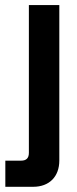

<svg xmlns="http://www.w3.org/2000/svg" viewBox="-62 -518 296 738"><path d="M65.5 200C127.5 200 166 161 166 99V-498.5H49V69.5C49 89.5 39.5 99.5 19 99.5H-41.5V200Z"/></svg>

Font: MCL Standard Medium
Style: Regular
Weight: 500
Designer: Květoslav Bartoš
Foundry: Florian Karsten
Version: Version 1.001;Glyphs 3.2.3 (3260)